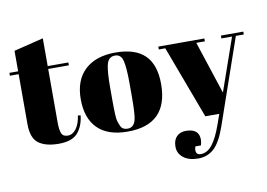

<svg xmlns="http://www.w3.org/2000/svg" viewBox="-90 -796 1657 1190"><g transform="rotate(-10 738.5 -200.5)"><path d="M60 -143V-458H5V-476H60V-605L246 -651V-476H376V-458H246V-121Q246 -74 255.5 -52Q265 -30 295 -30Q325 -30 347.5 -60Q370 -90 377 -142L394 -140Q386 -71 350 -30.5Q314 10 231 10Q148 10 104 -23Q60 -56 60 -143Z M727 -197V-282Q727 -379 716.5 -423.5Q706 -468 668 -468Q646 -468 632.5 -455.5Q619 -443 613 -414Q604 -369 604 -277V-199Q604 -90 610.5 -68Q617 -46 624 -32Q635 -8 667 -8Q706 -8 718 -53Q727 -85 727 -197ZM919 -245Q919 10 665 10Q540 10 476 -54Q412 -118 412 -237.5Q412 -357 480.5 -421.5Q549 -486 673 -486Q797 -486 858 -426.5Q919 -367 919 -245Z M942 -458V-476H1232V-458H1178L1287 -126L1403 -458H1336V-476H1477V-458H1427L1240 81Q1207 175 1166 212.5Q1125 250 1066 250Q1007 250 973 223Q939 196 939 154Q939 112 961 90Q983 68 1019 68Q1102 68 1102 137Q1102 152 1096 173H1061Q1053 196 1059 211Q1065 226 1086 226Q1127 226 1159 185.5Q1191 145 1220 62L1242 0H1154L983 -458Z"/></g></svg>

Font: SVN-Abril Fatface
Style: Regular
Weight: 400
Designer: Veronika Burian, Jos? Scaglione
Foundry: TypeTogether
Version: Version 1.001